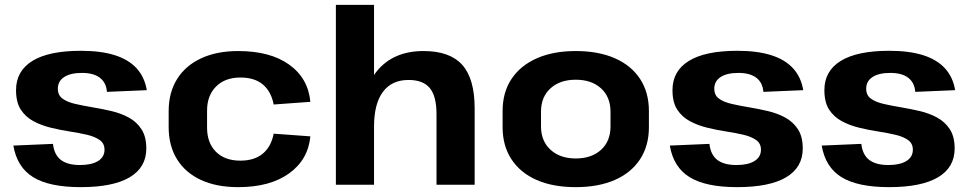

<svg xmlns="http://www.w3.org/2000/svg" viewBox="-20 -760 3986 790"><path d="M312 10Q183 10 116.5 -31Q50 -72 35 -161L198 -168Q203 -123 230.5 -102Q258 -81 309 -81Q357 -81 383.5 -97.5Q410 -114 410 -144Q410 -170 390 -184Q370 -198 338 -205.5Q306 -213 267 -219Q228 -225 189 -234.5Q150 -244 117.5 -261.5Q85 -279 65.5 -309Q46 -339 46 -389Q46 -468 113.5 -509.5Q181 -551 313 -551Q395 -551 452 -533Q509 -515 542 -479Q575 -443 584 -389L420 -382Q417 -420 391 -440Q365 -460 317 -460Q270 -460 244 -443Q218 -426 218 -395Q218 -368 237.5 -354Q257 -340 289.5 -332.5Q322 -325 361 -318.5Q400 -312 438.5 -303Q477 -294 509.5 -276.5Q542 -259 562 -228.5Q582 -198 582 -149Q582 -71 513.5 -30.5Q445 10 312 10Z M960 10Q871 10 807 -19.5Q743 -49 708.5 -104.5Q674 -160 674 -237V-303Q674 -379 708.5 -434.5Q743 -490 807.5 -520Q872 -550 960 -550Q1092 -550 1170 -494Q1248 -438 1257 -341L1106 -330Q1096 -383 1062 -412Q1028 -441 969 -441Q906 -441 869 -404Q832 -367 832 -305V-235Q832 -172 868.5 -135.5Q905 -99 969 -99Q1027 -99 1061.5 -128Q1096 -157 1106 -210L1257 -199Q1248 -103 1169.5 -46.5Q1091 10 960 10Z M1776 -291Q1776 -364 1748.5 -397.5Q1721 -431 1661 -431Q1592 -431 1555.5 -382Q1519 -333 1519 -239L1462 -158L1463 -227Q1463 -384 1530.5 -467Q1598 -550 1723 -550Q1831 -550 1882 -493Q1933 -436 1933 -314V0H1776ZM1362 -740H1519V-378V0H1362Z M2349 10Q2255 10 2188 -19.5Q2121 -49 2084.5 -104.5Q2048 -160 2048 -237V-303Q2048 -380 2084.5 -435Q2121 -490 2188.5 -520Q2256 -550 2349 -550Q2442 -550 2509.5 -520.5Q2577 -491 2613.5 -435.5Q2650 -380 2650 -303V-237Q2650 -160 2613.5 -104.5Q2577 -49 2509.5 -19.5Q2442 10 2349 10ZM2349 -108Q2414 -108 2453 -143.5Q2492 -179 2492 -240V-300Q2492 -361 2453 -396.5Q2414 -432 2349 -432Q2284 -432 2245 -396.5Q2206 -361 2206 -300V-240Q2206 -180 2245 -144Q2284 -108 2349 -108Z M3013 10Q2884 10 2817.5 -31Q2751 -72 2736 -161L2899 -168Q2904 -123 2931.5 -102Q2959 -81 3010 -81Q3058 -81 3084.5 -97.5Q3111 -114 3111 -144Q3111 -170 3091 -184Q3071 -198 3039 -205.5Q3007 -213 2968 -219Q2929 -225 2890 -234.5Q2851 -244 2818.5 -261.5Q2786 -279 2766.5 -309Q2747 -339 2747 -389Q2747 -468 2814.5 -509.5Q2882 -551 3014 -551Q3096 -551 3153 -533Q3210 -515 3243 -479Q3276 -443 3285 -389L3121 -382Q3118 -420 3092 -440Q3066 -460 3018 -460Q2971 -460 2945 -443Q2919 -426 2919 -395Q2919 -368 2938.5 -354Q2958 -340 2990.5 -332.5Q3023 -325 3062 -318.5Q3101 -312 3139.5 -303Q3178 -294 3210.5 -276.5Q3243 -259 3263 -228.5Q3283 -198 3283 -149Q3283 -71 3214.5 -30.5Q3146 10 3013 10Z M3638 10Q3509 10 3442.5 -31Q3376 -72 3361 -161L3524 -168Q3529 -123 3556.5 -102Q3584 -81 3635 -81Q3683 -81 3709.5 -97.5Q3736 -114 3736 -144Q3736 -170 3716 -184Q3696 -198 3664 -205.5Q3632 -213 3593 -219Q3554 -225 3515 -234.5Q3476 -244 3443.5 -261.5Q3411 -279 3391.5 -309Q3372 -339 3372 -389Q3372 -468 3439.5 -509.5Q3507 -551 3639 -551Q3721 -551 3778 -533Q3835 -515 3868 -479Q3901 -443 3910 -389L3746 -382Q3743 -420 3717 -440Q3691 -460 3643 -460Q3596 -460 3570 -443Q3544 -426 3544 -395Q3544 -368 3563.5 -354Q3583 -340 3615.5 -332.5Q3648 -325 3687 -318.5Q3726 -312 3764.5 -303Q3803 -294 3835.5 -276.5Q3868 -259 3888 -228.5Q3908 -198 3908 -149Q3908 -71 3839.5 -30.5Q3771 10 3638 10Z"/></svg>

Font: Pathway Extreme
Style: Bold
Weight: 700
Designer: Eduardo Rodriguez Tunni
Foundry: Eduardo Rodriguez Tunni
Version: Version 1.001;gftools[0.9.26]